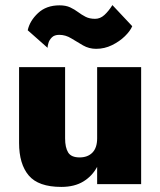

<svg xmlns="http://www.w3.org/2000/svg" viewBox="-20 -724 630 755"><path d="M89 -605Q97 -642 129.5 -672.5Q162 -703 214 -703Q239 -703 256 -695Q273 -687 287 -676.5Q301 -666 316.5 -658Q332 -650 354 -650Q374 -650 390.5 -665Q407 -680 422 -704L500 -621Q492 -602 471 -581.5Q450 -561 420.5 -546.5Q391 -532 358 -532Q330 -532 306.5 -545.5Q283 -559 260.5 -573Q238 -587 213 -587Q194 -587 184 -577Q174 -567 170.5 -555Q167 -543 167 -536ZM236 -180Q236 -144 248 -124.5Q260 -105 293 -105Q325 -105 343.5 -124Q362 -143 362 -180V-460H535V0H362V-68Q343 -32 308 -10.5Q273 11 221 11Q131 11 93 -34Q55 -79 55 -162V-460H236Z"/></svg>

Font: Jost* Heavy
Style: Regular
Weight: 800
Version: Version 3.7